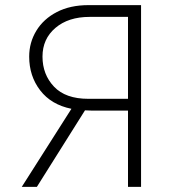

<svg xmlns="http://www.w3.org/2000/svg" viewBox="-20 -730 663 750"><path d="M65 0 259 -305Q180 -321 137 -377Q94 -433 94 -509Q94 -564 122 -610Q150 -656 202 -683Q254 -710 326 -710H531V0H480V-298H338Q332 -298 325.5 -298.5Q319 -299 312 -299L124 0ZM325 -344H480V-664H330Q247 -664 196.5 -621Q146 -578 146 -509Q146 -439 191 -391.5Q236 -344 325 -344Z"/></svg>

Font: Raleway Light
Style: Regular
Weight: 300
Designer: Matt McInerney, Pablo Impallari, Rodrigo Fuenzalida
Foundry: Matt McInerney, Pablo Impallari, Rodrigo Fuenzalida
Version: Version 4.026